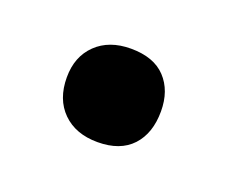

<svg xmlns="http://www.w3.org/2000/svg" viewBox="-40 -315 275 230"><g transform="rotate(20 97.5 -200.5)"><path d="M97 -141Q69 -141 52.5 -157.3Q36 -173.6 36 -201.6Q36 -228 52.5 -244Q69 -260 96.7 -260Q126 -260 141 -244Q156 -228 156 -201.6Q156 -173.6 140.9 -157.3Q125.7 -141 97 -141Z"/></g></svg>

Font: Cormorant Light
Style: Regular
Weight: 300
Designer: Christian Thalmann (Catharsis Fonts)
Foundry: Catharsis Fonts
Version: Version 4.000